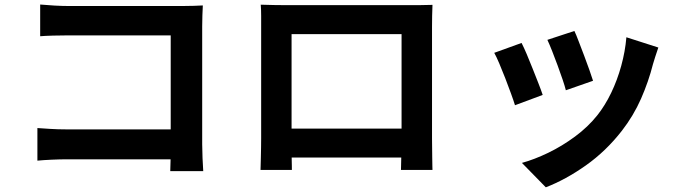

<svg xmlns="http://www.w3.org/2000/svg" viewBox="-20 -730 3040 844"><path d="M156.6 -710.1Q184.8 -707.4 219.7 -705.5Q254.5 -703.6 280.4 -703.6H784.1Q806.1 -703.6 832.7 -704.4Q859.3 -705.1 871.6 -706.1Q870.6 -688.6 869.7 -662.3Q868.8 -636.1 868.8 -613.7V-95.6Q868.8 -69.9 870.3 -35.1Q871.8 -0.3 873.4 22.3H728.4Q729.2 -0.3 729.8 -26.5Q730.4 -52.8 730.4 -80.3V-574.5H280.7Q248.9 -574.5 213.2 -573.5Q177.6 -572.5 156.6 -570.7ZM144.4 -167.1Q169.8 -165.3 202.5 -163.3Q235.2 -161.3 268.7 -161.3H809.2V-29.7H272.8Q243.9 -29.7 206.4 -28Q168.9 -26.3 144.4 -23.8Z M1126.2 -709.4Q1156.8 -708.4 1184.1 -707.9Q1211.5 -707.4 1232 -707.4Q1247.6 -707.4 1281.2 -707.4Q1314.8 -707.4 1359.9 -707.4Q1405 -707.4 1456.1 -707.4Q1507.1 -707.4 1558.5 -707.4Q1609.8 -707.4 1654.7 -707.4Q1699.6 -707.4 1733.2 -707.4Q1766.9 -707.4 1782.3 -707.4Q1801 -707.4 1827.4 -707.5Q1853.8 -707.6 1881.1 -708.6Q1880.1 -686 1879.6 -660.5Q1879.1 -634.9 1879.1 -611.6Q1879.1 -598.3 1879.1 -568.8Q1879.1 -539.3 1879.1 -498.6Q1879.1 -457.8 1879.1 -412.3Q1879.1 -366.7 1879.1 -320.6Q1879.1 -274.5 1879.1 -234.1Q1879.1 -193.6 1879.1 -164.3Q1879.1 -135 1879.1 -121.8Q1879.1 -107.4 1879.5 -84.7Q1879.9 -62 1880 -39.3Q1880.1 -16.7 1880.6 -0.6Q1881.1 15.5 1881.1 17.1H1742.6Q1742.8 15.1 1743.2 -7.5Q1743.6 -30.1 1744.4 -61Q1745.2 -91.9 1745.2 -119.2Q1745.2 -131.6 1745.2 -162.6Q1745.2 -193.6 1745.2 -235.8Q1745.2 -278.1 1745.2 -325.1Q1745.2 -372 1745.2 -417.2Q1745.2 -462.4 1745.2 -499.3Q1745.2 -536.1 1745.2 -558Q1745.2 -579.9 1745.2 -579.9H1261.7Q1261.7 -579.9 1261.7 -558.1Q1261.7 -536.3 1261.7 -499.5Q1261.7 -462.6 1261.7 -417.5Q1261.7 -372.5 1261.7 -325.6Q1261.7 -278.7 1261.7 -236.5Q1261.7 -194.2 1261.7 -163.1Q1261.7 -132 1261.7 -119.2Q1261.7 -101.3 1261.7 -78.6Q1261.7 -55.9 1262.2 -34.9Q1262.7 -13.9 1262.9 0.7Q1263 15.3 1263 17.1H1125.2Q1125.2 15.3 1125.7 0.2Q1126.2 -14.8 1126.7 -36.9Q1127.2 -59.1 1127.6 -82Q1128 -105 1128 -123.2Q1128 -136 1128 -165.5Q1128 -195.1 1128 -235.9Q1128 -276.6 1128 -322.6Q1128 -368.5 1128 -414.3Q1128 -460.1 1128 -500.4Q1128 -540.7 1128 -569.8Q1128 -599 1128 -611.6Q1128 -633.2 1128 -660.6Q1128 -688.1 1126.2 -709.4ZM1794.7 -164.8V-37.5H1193.8V-164.8Z M2504.9 -593.9Q2512.5 -578.3 2523.7 -548.5Q2535 -518.8 2547.8 -485.4Q2560.6 -452 2571 -422.1Q2581.4 -392.2 2586.9 -374.9L2467.4 -333.2Q2462.9 -351.6 2453 -380.7Q2443.1 -409.8 2431.1 -442.5Q2419.1 -475.2 2407.2 -505.3Q2395.3 -535.3 2386.2 -554.8ZM2873.9 -521.1Q2865.7 -497.2 2860.2 -480Q2854.7 -462.9 2850.3 -447.8Q2831.1 -372 2798.1 -296.6Q2765 -221.3 2713.7 -155.2Q2643.9 -65.5 2555.5 -3Q2467.1 59.5 2379.3 93.4L2274.3 -13.9Q2329.1 -29 2390.1 -58.4Q2451.1 -87.9 2507.9 -129.9Q2564.8 -171.9 2605.8 -223.4Q2639.7 -266.1 2666.6 -321.8Q2693.4 -377.4 2710.8 -440.5Q2728.2 -503.6 2733.5 -566.2ZM2272.7 -541.2Q2282.6 -522 2295.3 -492.2Q2307.9 -462.4 2321.1 -429Q2334.4 -395.5 2346.5 -364.7Q2358.6 -333.9 2365.6 -312.7L2243.8 -267.4Q2237.8 -287.2 2226.1 -319.3Q2214.5 -351.4 2200.9 -386.5Q2187.3 -421.6 2174.5 -451.6Q2161.8 -481.5 2152.6 -497.8Z"/></svg>

Font: Shanggu Sans SC VF
Style: Regular
Weight: 250
Designer: GuiWonder
Version: Version 1.021